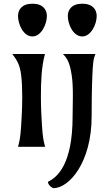

<svg xmlns="http://www.w3.org/2000/svg" viewBox="-20 -780 584 1020"><path d="M152.3 -586.4C199.2 -586.4 229 -651.9 229 -694.8C229 -728.5 208.5 -760.3 152.3 -760.3C96.2 -760.3 75.7 -728.5 75.7 -694.8C75.7 -651.9 103.5 -586.4 152.3 -586.4ZM218.8 -493.2H45.4C68.8 -460.9 85 -440.4 92.3 -381.3C96.7 -346.7 98.1 -306.6 98.1 -265.1C98.1 -210 95.2 -154.3 92.3 -111.3C88.4 -52.7 84.5 -31.7 75.7 0H219.7C210.9 -31.7 207 -52.7 203.1 -111.3C200.2 -154.3 197.3 -210 197.3 -265.1C197.3 -343.8 199.7 -422.9 218.8 -493.2ZM417 -586.4C463.9 -586.4 493.7 -651.9 493.7 -694.8C493.7 -728.5 473.1 -760.3 417 -760.3C360.8 -760.3 340.3 -728.5 340.3 -694.8C340.3 -651.9 368.2 -586.4 417 -586.4ZM466.8 -161.6C466.8 -222.7 467.8 -316.9 470.7 -381.3C473.6 -440.4 475.1 -466.8 487.3 -493.2H314C339.8 -468.8 351.6 -440.4 360.8 -381.3C371.1 -316.4 365.7 -222.7 365.7 -161.6C365.7 94.7 283.7 161.6 235.4 185.5C231.9 196.8 252.4 217.8 265.1 219.7C347.7 218.3 466.8 83 466.8 -161.6Z"/></svg>

Font: Amarante
Style: Regular
Weight: 400
Designer: Karolina Lach
Foundry: Sorkin Type Co.
Version: Version 1.001